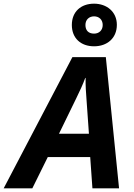

<svg xmlns="http://www.w3.org/2000/svg" viewBox="-80 -1025 728 1045"><path d="M96 0 180 -170H411L423 0H568L496 -714H314L-60 0ZM432 -773C503 -773 556 -817 556 -890C556 -961 501 -1005 432 -1005C360 -1005 311 -961 311 -889C311 -817 360 -773 432 -773ZM241 -297 335 -490C355 -531 371 -565 384 -601H386C385 -560 388 -520 391 -481L404 -297ZM385 -889C385 -918 405 -936 432 -936C459 -936 479 -918 479 -889C479 -860 459 -842 432 -842C401 -842 385 -860 385 -889Z"/></svg>

Font: BC Sans
Style: Bold Italic
Weight: 700
Italic angle: -12°
Designer: Monotype Design Team
Province of B.C.
Foundry: Monotype Imaging Inc.
Version: Version 2.000;GOOG;noto-source:20170915:90ef993387c0